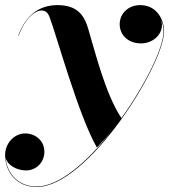

<svg xmlns="http://www.w3.org/2000/svg" viewBox="-56 -490 678 770"><path d="M91 260C298.5 260 602 -233.5 602 -363.5C602 -409.5 574.5 -469.5 506 -469.5C459 -469.5 424 -436 424 -393C424 -348 459.5 -316 509.5 -316C553.5 -316 593.5 -347 593.5 -390.5C593.5 -397.5 592 -404.5 589.5 -411.5C596.5 -396 600 -379 600 -363.5C600 -300 528 -152 431 -16.5C366.5 -112.5 324.5 -285.5 297.5 -375.5C281.5 -431 251.5 -469.5 175 -469.5C108 -469.5 50 -436.5 17 -346.5L18.5 -346C47.5 -424.5 89 -448 110.5 -448C132.5 -448 139.5 -430 143.5 -419.5C171 -347 259.5 -24.5 332.5 101.5C357 76 375 56 391 36.5C295 158 182.5 258 90.5 258C20 258 -28 208.5 -33.5 143C-25.5 173.5 12 193.5 48.5 193.5C89 193.5 122 161.5 122 118.5C122 70.5 81 45 46 45C-2 45 -35.5 88 -35.5 131C-35.5 203.5 14 260 91 260Z"/></svg>

Font: Bodoni* 96pt
Style: Bold Italic
Weight: 700
Italic angle: -13°
Version: Version 2.3